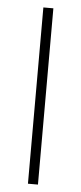

<svg xmlns="http://www.w3.org/2000/svg" viewBox="-52 -735 323 765"><g transform="rotate(5 109.5 -352.5)"><path d="M90 0V-705H130V0Z"/></g></svg>

Font: Nunito Sans 12pt ExtraLight SemiCondensed
Style: Regular
Weight: 200
Width: 4
Version: Version 3.101;gftools[0.9.27]